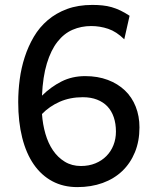

<svg xmlns="http://www.w3.org/2000/svg" viewBox="-20 -745 626 777"><path d="M314.9 -351.6Q263.7 -351.6 221.9 -333.3Q180.2 -314.9 149.9 -283.7Q152.8 -241.7 163.8 -203.6Q174.8 -165.5 194.3 -136.7Q213.9 -107.9 242.2 -90.6Q270.5 -73.2 307.6 -73.2Q339.8 -73.2 366 -84Q392.1 -94.7 410.6 -113.5Q429.2 -132.3 439.2 -157.7Q449.2 -183.1 449.2 -212.4Q449.2 -244.6 440.4 -270.5Q431.6 -296.4 414.8 -314.2Q397.9 -332 372.8 -341.8Q347.7 -351.6 314.9 -351.6ZM482.9 -585.9Q451.2 -617.2 417.7 -628.4Q384.3 -639.6 349.1 -639.6Q308.6 -639.6 273.7 -624.5Q238.8 -609.4 212.4 -575.7Q186 -542 169.7 -488.3Q153.3 -434.6 149.9 -357.9Q186 -393.6 229 -415.3Q272 -437 324.7 -437Q375.5 -437 416.3 -421.6Q457 -406.2 485.6 -378.9Q514.2 -351.6 529.3 -313.2Q544.4 -274.9 544.4 -229.5Q544.4 -173.8 526.1 -129.2Q507.8 -84.5 474.9 -53Q441.9 -21.5 395.5 -4.6Q349.1 12.2 293 12.2Q236.3 12.2 191.9 -11.5Q147.5 -35.2 116.7 -79.6Q85.9 -124 69.8 -188Q53.7 -252 53.7 -332Q53.7 -377 59.8 -423.6Q65.9 -470.2 80.1 -513.9Q94.2 -557.6 116.9 -596.2Q139.6 -634.8 173.1 -663.3Q206.5 -691.9 251.2 -708.5Q295.9 -725.1 354 -725.1Q375.5 -725.1 394.5 -723.1Q413.6 -721.2 431.6 -716.1Q449.7 -710.9 467.5 -702.4Q485.4 -693.8 504.4 -681.2Z"/></svg>

Font: Andika Compact
Style: Regular
Weight: 400
Designer: Victor Gaultney, Annie Olsen, Julie Remington, Don Collingsworth, Eric Hays, Becca Hirsbrunner
Foundry: SIL International
Version: Version 5.000 ; LnSpcTght